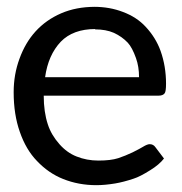

<svg xmlns="http://www.w3.org/2000/svg" viewBox="-20 -534 532 562"><path d="M256 -514Q301 -514 340 -499Q380 -484 406 -456Q436 -424 450 -385Q466 -340 466 -289Q466 -266 462 -261Q457 -254 444 -254H108Q108 -206 120 -170Q130 -139 154 -112Q176 -87 204 -76Q234 -64 268 -64Q304 -64 326 -71Q347 -78 368 -88Q390 -99 398 -104Q411 -112 418 -112Q429 -112 435 -103L460 -70Q446 -52 420 -36Q390 -17 371 -11Q341 -1 317 3Q287 8 262 8Q210 8 165 -10Q122 -27 88 -63Q56 -96 38 -148Q20 -199 20 -264Q20 -316 37 -362Q54 -409 84 -442Q115 -476 159 -495Q203 -514 258 -514ZM259 -449Q194 -449 158 -412Q121 -373 112 -308H387Q387 -339 378 -364Q367 -395 354 -409Q337 -427 313 -438Q290 -448 258 -448Z"/></svg>

Font: Aleo
Style: Regular
Weight: 400
Designer: Alessio Laiso
Version: Version 1.1